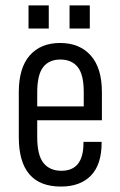

<svg xmlns="http://www.w3.org/2000/svg" viewBox="-20 -685 447 713"><path d="M118.2 -238.3V-176.8Q118.2 -108.4 141.6 -79.6Q165 -50.8 208 -50.8Q290 -50.8 290 -154.3V-158.2H357.4V-155.3Q357.4 -74.2 317.9 -33.2Q278.3 7.8 206.1 7.8Q49.8 7.8 49.8 -175.8V-342.8Q49.8 -432.6 90.3 -479Q130.9 -525.4 203.1 -525.4Q275.4 -525.4 316.9 -479Q358.4 -432.6 358.4 -342.8V-238.3ZM118.2 -340.8V-290H291V-342.8Q291 -408.2 268.6 -436Q246.1 -463.9 204.1 -463.9Q162.1 -463.9 140.1 -435.5Q118.2 -407.2 118.2 -340.8ZM85.9 -665H161.1V-579.1H85.9ZM238.3 -665H313.5V-579.1H238.3Z"/></svg>

Font: Altinn-DIN Condensed
Style: Regular
Weight: 400
Width: 3
Designer: Charles Nix
Foundry: Altinn
Version: Version 2.00